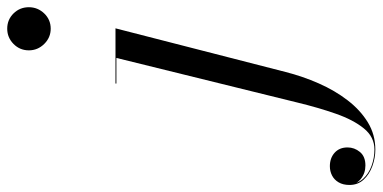

<svg xmlns="http://www.w3.org/2000/svg" viewBox="-496 -516 1060 532"><g transform="rotate(-90 34.0 -250.0)"><path d="M-114.5 260Q-137.5 260 -160.2 251.8Q-183 243.5 -197.8 227.5Q-212.5 211.5 -212.5 188.5Q-212.5 170.5 -205.2 158.2Q-198 146 -186.2 140Q-174.5 134 -160.5 134Q-138 134 -123.2 147.2Q-108.5 160.5 -108.5 183Q-108.5 202 -121 217.2Q-133.5 232.5 -158.5 232.5Q-180 232.5 -195.8 219.8Q-211.5 207 -211.5 188.5H-209.5Q-209.5 210.5 -195.5 226Q-181.5 241.5 -159.5 249.5Q-137.5 257.5 -114.5 257.5Q-79.5 257.5 -55.8 228.2Q-32 199 -15 150.2Q2 101.5 16 43.5L139.5 -457.5H68.5V-460H221.5L100.5 11.5Q88.5 58.5 69 103Q49.5 147.5 22.2 183Q-5 218.5 -39 239.2Q-73 260 -114.5 260ZM220.5 -639.5Q196 -639.5 178.2 -657.5Q160.5 -675.5 160.5 -700Q160.5 -725 178.2 -742.5Q196 -760 220.5 -760Q245.5 -760 262.8 -742.5Q280 -725 280 -700Q280 -675.5 262.8 -657.5Q245.5 -639.5 220.5 -639.5Z"/></g></svg>

Font: Bodoni Moda 72pt
Style: Italic
Weight: 400
Italic angle: -13°
Designer: Owen Earl
Foundry: indestructible type
Version: Version 2.005